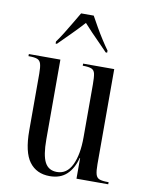

<svg xmlns="http://www.w3.org/2000/svg" viewBox="-87 -828 683 899"><g transform="rotate(10 255.0 -378.0)"><path d="M212 10Q149 10 115 -35.5Q81 -81 81 -184V-454Q81 -485 76.5 -500.5Q72 -516 59 -521Q46 -526 20 -526H17V-536H167V-157Q167 -81 184.5 -48Q202 -15 242 -15Q289 -15 313 -64.5Q337 -114 337 -197V-447Q337 -482 333.5 -498.5Q330 -515 317 -520.5Q304 -526 277 -526H275V-536H423V-84Q423 -52 427.5 -36Q432 -20 445.5 -15Q459 -10 486 -10H489V0H338V-98H336Q323 -47 292.5 -18.5Q262 10 212 10ZM132 -616Q146 -635 162.5 -661.5Q179 -688 195.5 -716Q212 -744 225 -766H285Q297 -744 313 -716Q329 -688 346 -661.5Q363 -635 377 -616V-606H370Q359 -618 336.5 -640.5Q314 -663 291 -687Q268 -711 255 -726Q228 -696 197.5 -665.5Q167 -635 138 -606H132Z"/></g></svg>

Font: Noto Serif Display ExtraCondensed
Style: Regular
Weight: 400
Width: 2
Designer: Monotype Design Team
Foundry: Monotype Imaging Inc.
Version: Version 2.009